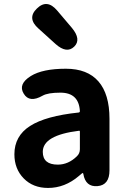

<svg xmlns="http://www.w3.org/2000/svg" viewBox="-20 -913 631 947"><path d="M217 14Q143 14 97 -33Q51 -80 51 -152Q51 -242 128 -291.5Q205 -341 368 -358Q374 -359 374 -365Q369 -456 278 -456Q216 -456 190 -441Q125 -404 97 -451Q68 -498 132 -538Q190 -574 305 -574Q411 -574 465.5 -511.5Q520 -449 520 -327V-73Q520 0 461 5Q402 10 391 -55Q390 -60 388 -60Q386 -60 369 -45Q300 14 217 14ZM265 -101Q317 -101 359 -142Q374 -156 374 -177V-264Q374 -269 369 -268Q191 -246 191 -164Q191 -101 265 -101ZM346 -683Q309 -647 254 -696L170 -772Q112 -823 162 -871Q212 -920 262 -861L335 -775Q382 -718 346 -683Z"/></svg>

Font: Resource Han Rounded JP
Style: Bold
Weight: 700
Designer: Cyano Hao (round all glyphs); Ryoko NISHIZUKA 西塚涼子 (kana, bopomofo & ideographs); Paul D. Hunt (Latin, Greek & Cyrillic)
Foundry: Cyano Hao
Version: 0.990